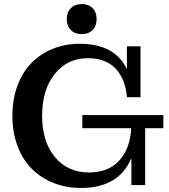

<svg xmlns="http://www.w3.org/2000/svg" viewBox="-20 -910 831 944"><path d="M435.1 -762.2Q415 -742.2 381.8 -742.2Q348.6 -742.2 328.4 -762.2Q308.1 -782.2 308.1 -815.9Q308.1 -849.6 328.4 -869.9Q348.6 -890.1 381.8 -890.1Q415 -890.1 435.1 -869.9Q455.1 -849.6 455.1 -815.9Q455.1 -782.2 435.1 -762.2ZM377.9 14.2Q306.2 14.2 244.4 -10Q182.6 -34.2 137.5 -78.9Q92.3 -123.5 66.7 -190.9Q41 -258.3 41 -340.8Q41 -422.9 66.4 -490.2Q91.8 -557.6 136.2 -602.1Q180.7 -646.5 241 -670.7Q301.3 -694.8 371.1 -694.8Q544.4 -694.8 604 -569.8V-682.1H670.9V-432.1H604Q601.1 -472.7 588.6 -506.3Q576.2 -540 553.7 -566.9Q531.2 -593.8 495.1 -608.9Q459 -624 412.1 -624Q311.5 -624 249.3 -546.4Q187 -468.8 187 -340.8Q187 -213.9 250 -137.9Q313 -62 417 -62Q515.1 -62 568.1 -122.8Q621.1 -183.6 625 -279.8H384.8V-344.2H783.2V-279.8H693.8V0H626V-132.8Q564.5 14.2 377.9 14.2Z"/></svg>

Font: Montagu Slab 144pt Medium
Style: Regular
Weight: 500
Designer: Florian Karsten
Foundry: Florian Karsten
Version: Version 1.000